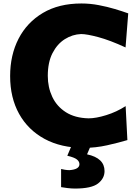

<svg xmlns="http://www.w3.org/2000/svg" viewBox="-20 -847 814 1120"><path d="M469.2 15.6Q336.9 15.6 240.2 -36.6Q143.6 -88.9 91.3 -183.1Q39.1 -277.3 39.1 -403.3Q39.1 -525.4 88.1 -620.8Q137.2 -716.3 230.2 -771.5Q323.2 -826.7 455.1 -826.7Q505.9 -826.7 555.9 -817.1Q606 -807.6 650.1 -794.4Q694.3 -781.2 728 -769L712.4 -570.3Q621.1 -612.3 553.7 -630.4Q486.3 -648.4 453.1 -648.4Q402.8 -646.5 358.4 -618.7Q314 -590.8 286.4 -537.4Q258.8 -483.9 258.8 -404.3Q258.8 -337.9 284.9 -282.2Q311 -226.6 364 -192.6Q417 -158.7 496.6 -156.7Q539.6 -156.7 599.6 -175.3Q659.7 -193.8 712.9 -228L723.1 -29.8Q672.4 -14.6 605 0.5Q537.6 15.6 469.2 15.6ZM417 252.9Q397.5 252.9 373.3 250Q349.1 247.1 336.4 244.6V138.7Q344.7 141.1 358.9 143.3Q373 145.5 385.7 145.5Q443.4 141.1 443.4 110.8Q443.4 95.2 428.7 83.3Q414.1 71.3 372.6 61.5L412.6 -33.2H510.7V0L487.8 53.2Q589.8 75.2 589.8 150.9Q589.8 193.8 551.8 223.4Q513.7 252.9 417 252.9Z"/></svg>

Font: Pinar DS1 ExtraBold
Style: Regular
Weight: 800
Designer: Amin Abedi
Version: Version 3.000